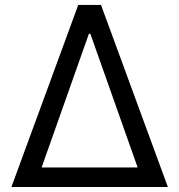

<svg xmlns="http://www.w3.org/2000/svg" viewBox="-20 -747 716 767"><path d="M25.6 0 292.6 -727.3H383.5L650.6 0ZM146.3 -78.1H529.8L340.9 -612.2H335.2Z"/></svg>

Font: Inter Alia
Style: Regular
Weight: 400
Designer: Rasmus Andersson (Latin, Greek, Cyrillic etc.) and Evan from Shavian.info (Shavian, old style figures)
Foundry: Shavian.info
Version: Version 0.001;git-37ab20767